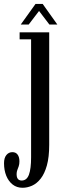

<svg xmlns="http://www.w3.org/2000/svg" viewBox="-68 -684 317 954"><path d="M44 249Q15.5 249 -5 233Q-25.5 217 -36.8 189.5Q-48 162 -48 127Q-48 100.5 -36.2 86.2Q-24.5 72 -6.5 72Q10.5 72 19.5 84.2Q28.5 96.5 28.5 117.5Q28.5 132 25 142Q21.5 152 18 161Q14.5 170 14.5 181.5Q14.5 192.5 17.5 199.5Q20.5 206.5 26.2 209.8Q32 213 39.5 213Q65 213 75.8 183.8Q86.5 154.5 86.5 97.5V-488.5H29.5V-523.5H176.5V35.5Q176.5 96.5 165 137.8Q153.5 179 134.2 203.5Q115 228 91.5 238.5Q68 249 44 249ZM35 -562 108.5 -664.5H144L217 -562H177.5L126 -629.5L74.5 -562Z"/></svg>

Font: Imbue Thin 10pt Medium
Style: Regular
Weight: 500
Version: Version 1.102